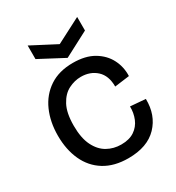

<svg xmlns="http://www.w3.org/2000/svg" viewBox="-175 -823 867 944"><g transform="rotate(-30 259.0 -351.0)"><path d="M278 13Q198 13 143 -21Q88 -55 60 -116Q32 -177 32 -256Q32 -334 59.5 -396Q87 -458 141 -494Q195 -530 274 -530Q345 -530 391.5 -502.5Q438 -475 460.5 -431Q483 -387 481 -336L397 -325Q397 -387 362 -419Q327 -451 274 -451Q238 -451 203.5 -433.5Q169 -416 146.5 -374Q124 -332 124 -260Q124 -190 145.5 -146.5Q167 -103 202.5 -83Q238 -63 281 -63Q327 -63 356 -82.5Q385 -102 398.5 -134.5Q412 -167 411 -204L497 -197Q499 -105 442.5 -46Q386 13 278 13ZM125 -715 265 -642 406 -715V-638L265 -564L125 -638Z"/></g></svg>

Font: Bricolage Grotesque 48pt
Style: Regular
Weight: 400
Designer: Mathieu Triay
Foundry: Atelier Triay
Version: Version 1.000; ttfautohint (v1.8.4.7-5d5b);gftools[0.9.32]